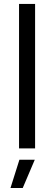

<svg xmlns="http://www.w3.org/2000/svg" viewBox="-20 -749 273 969"><path d="M76.1 0V-729H157.1V0ZM32.9 199.9 78 57H155.6L94.7 199.9Z"/></svg>

Font: Mona Sans ExtraLight
Style: Regular
Weight: 200
Designer: Deni Anggara
Foundry: GitHub
Version: Version 2.000